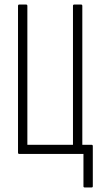

<svg xmlns="http://www.w3.org/2000/svg" viewBox="-20 -675 443 842"><path d="M351 147Q346 147 346 142V0H64Q59 0 59 -6V-649Q59 -655 64 -655H95Q100 -655 100 -649V-40H300V-649Q300 -655 305 -655H336Q341 -655 341 -649V-40H382Q387 -40 387 -34V142Q387 147 382 147Z"/></svg>

Font: Sofia Sans Extra Condensed Light
Style: Regular
Weight: 300
Designer: Botio Nikoltchev, Ani Petrova
Foundry: lettersoup
Version: Version 4.101